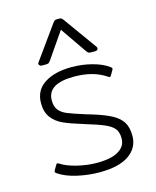

<svg xmlns="http://www.w3.org/2000/svg" viewBox="-112 -806 730 899"><g transform="rotate(-15 253.0 -357.0)"><path d="M115 -556 227 -712Q235 -723 238.5 -726Q242 -729 250 -729H262Q270 -729 273.5 -726Q277 -723 285 -712L397 -556Q399 -554 399 -549Q399 -544 395 -541Q391 -538 385 -538H366Q355 -538 351 -541.5Q347 -545 340 -555L256 -677L172 -555Q165 -545 161 -541.5Q157 -538 146 -538H127Q119 -538 114.5 -544Q110 -550 115 -556ZM63 -33Q57 -37 56 -40Q55 -43 58 -49L71 -71Q74 -77 78 -77Q80 -77 85 -74Q116 -54 165 -42.5Q214 -31 259 -31Q328 -31 363.5 -52.5Q399 -74 399 -112Q399 -141 386.5 -158Q374 -175 342.5 -189Q311 -203 244 -223Q185 -241 151.5 -256Q118 -271 97.5 -298Q77 -325 77 -368Q77 -431 127 -463Q177 -495 258 -495Q310 -495 357.5 -482.5Q405 -470 435 -448Q441 -444 442 -441Q443 -438 440 -432L427 -410Q424 -404 420 -404Q417 -404 413 -407Q352 -449 258 -449Q129 -449 129 -368Q129 -338 142.5 -321Q156 -304 181.5 -293.5Q207 -283 264 -265Q273 -263 291 -257Q354 -238 387.5 -219.5Q421 -201 436 -176Q451 -151 451 -111Q451 -53 402.5 -19Q354 15 259 15Q207 15 152.5 3Q98 -9 63 -33Z"/></g></svg>

Font: Mitr ExtraLight
Style: Regular
Weight: 250
Designer: Thanarat Vachiruckul
Foundry: Cadson Demak Co.,Ltd.
Version: Version 1.000